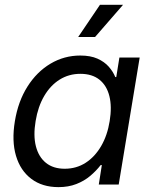

<svg xmlns="http://www.w3.org/2000/svg" viewBox="-20 -769 627 800"><path d="M223.6 10.7Q156.2 10.7 110.6 -23.7Q64.9 -58.1 46.6 -119.9Q28.3 -181.6 42 -264.2Q55.7 -347.2 94.5 -408.4Q133.3 -469.7 190.4 -503.7Q247.6 -537.6 314.5 -537.6Q356.9 -537.6 386 -524.7Q415 -511.7 433.1 -491.2Q451.2 -470.7 460.4 -447.8H464.4L477.5 -529.3H562L474.6 0H391.6L404.3 -81.1H399.4Q380.9 -57.1 356 -36.1Q331.1 -15.1 298.1 -2.2Q265.1 10.7 223.6 10.7ZM249.5 -65.9Q298.3 -65.9 336.9 -90.8Q375.5 -115.7 401.6 -160.6Q427.7 -205.6 437 -264.6Q446.8 -324.2 435.8 -368.4Q424.8 -412.6 394.3 -437Q363.8 -461.4 314.9 -461.4Q267.1 -461.4 228.5 -437.3Q189.9 -413.1 164.1 -368.9Q138.2 -324.7 128.4 -264.6Q118.2 -204.1 129.6 -159.4Q141.1 -114.7 171.6 -90.3Q202.1 -65.9 249.5 -65.9ZM305.7 -614.7 396.5 -749H492.7L376 -614.7Z"/></svg>

Font: Inter 24pt
Style: Italic
Weight: 400
Italic angle: -9.3988°
Designer: Rasmus Andersson
Foundry: rsms
Version: Version 4.001;git-66647c0bb